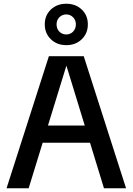

<svg xmlns="http://www.w3.org/2000/svg" viewBox="-20 -1005 708 1025"><path d="M15 0 241 -705H427L653 0H535L335 -653H334L133 0ZM168 -243V-335H500V-243ZM334 -764Q284 -764 251.5 -795.5Q219 -827 219 -875Q219 -923 251.5 -954Q284 -985 334 -985Q384 -985 416.5 -954Q449 -923 449 -875Q449 -827 416.5 -795.5Q384 -764 334 -764ZM334 -821Q355 -821 370 -836Q385 -851 385 -875Q385 -898 370 -913Q355 -928 334 -928Q312 -928 297 -913Q282 -898 282 -875Q282 -851 297 -836Q312 -821 334 -821Z"/></svg>

Font: TikTok Sans 24pt Medium
Style: Regular
Weight: 500
Version: Version 4.000